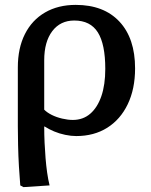

<svg xmlns="http://www.w3.org/2000/svg" viewBox="-20 -543 617 786"><path d="M76 223 63 216Q60 182 57.5 138.5Q55 95 54 51.5Q53 8 53 -26V-267Q53 -346 82 -403.5Q111 -461 164.5 -492Q218 -523 290 -523Q405 -523 469 -454.5Q533 -386 533 -263Q533 -179 503 -116.5Q473 -54 419 -20Q365 14 292 14Q271 14 247 9Q223 4 201.5 -5Q180 -14 163 -25H161Q161 9 162.5 41.5Q164 74 166.5 104.5Q169 135 173 163.5Q177 192 183 216ZM278 -52Q320 -52 349.5 -77.5Q379 -103 395 -149.5Q411 -196 411 -261Q411 -362 380.5 -410.5Q350 -459 284 -459Q227 -459 194 -415.5Q161 -372 161 -296V-94Q173 -82 192 -72.5Q211 -63 234.5 -57.5Q258 -52 278 -52Z"/></svg>

Font: Literata 18pt Medium
Style: Regular
Weight: 500
Designer: Latin by Veronika Burian and Jose Scaglione. Greek by Irene Vlachou. Cyrillic by Vera Evstafieva.
Foundry: TypeTogether
Version: Version 3.103;gftools[0.9.29]